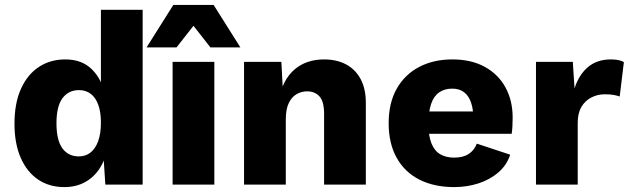

<svg xmlns="http://www.w3.org/2000/svg" viewBox="-20 -752 2567 782"><path d="M242 10Q181 10 135.5 -20.5Q90 -51 64.5 -109Q39 -167 39 -248Q39 -332 65.5 -390.5Q92 -449 138.5 -479.5Q185 -510 246 -510Q314 -510 355 -469Q396 -428 407 -363L391 -342V-712H561V0H409L398 -170L418 -155Q411 -106 387.5 -68.5Q364 -31 327 -10.5Q290 10 242 10ZM301 -115Q329 -115 349 -131Q369 -147 380 -177.5Q391 -208 391 -253Q391 -295 380.5 -324.5Q370 -354 350 -369.5Q330 -385 302 -385Q259 -385 234.5 -352Q210 -319 210 -250Q210 -181 234 -148Q258 -115 301 -115Z M853 -500V0H683V-500ZM959 -559H837L768 -647L699 -559H577L686 -732H850Z M974 0V-500H1126L1135 -328L1116 -347Q1131 -427 1179 -468.5Q1227 -510 1300 -510Q1351 -510 1389 -490Q1427 -470 1448.5 -430.5Q1470 -391 1470 -333V0H1300V-288Q1300 -339 1281 -359.5Q1262 -380 1231 -380Q1208 -380 1188 -368.5Q1168 -357 1156 -332Q1144 -307 1144 -265V0Z M1830 10Q1748 10 1688 -20.5Q1628 -51 1595.5 -109.5Q1563 -168 1563 -250Q1563 -333 1596 -391Q1629 -449 1687.5 -479.5Q1746 -510 1822 -510Q1900 -510 1955 -479.5Q2010 -449 2039 -395.5Q2068 -342 2068 -273Q2068 -254 2067 -236.5Q2066 -219 2064 -207H1673V-298H1989L1908 -267Q1908 -307 1898.5 -334.5Q1889 -362 1870 -376.5Q1851 -391 1822 -391Q1791 -391 1769 -376Q1747 -361 1736 -329Q1725 -297 1725 -247Q1725 -198 1737.5 -167.5Q1750 -137 1773.5 -123.5Q1797 -110 1830 -110Q1866 -110 1889 -125Q1912 -140 1922 -167L2058 -122Q2044 -79 2009.5 -49.5Q1975 -20 1928.5 -5Q1882 10 1830 10Z M2163 0V-500H2313L2320 -392Q2338 -448 2375 -479Q2412 -510 2468 -510Q2487 -510 2500 -507Q2513 -504 2521 -499L2504 -359Q2496 -362 2481 -365Q2466 -368 2443 -368Q2414 -368 2388.5 -355Q2363 -342 2348 -316.5Q2333 -291 2333 -252V0Z"/></svg>

Font: Kantumruy Pro
Style: Bold
Weight: 700
Version: Version 1.002